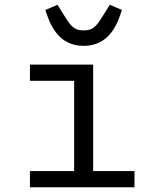

<svg xmlns="http://www.w3.org/2000/svg" viewBox="-20 -788 640 808"><path d="M106 0H546V-68H372V-516H106V-448H292V-68H106ZM332 -595C439 -595 474 -685 493 -746L442 -768L421 -734C389 -683 377 -660 332 -660C287 -660 275 -683 243 -734L222 -768L171 -746C190 -685 225 -595 332 -595Z"/></svg>

Font: IBM Mono
Style: Regular
Weight: 400
Monospace: yes
Designer: Mike Abbink, Paul van der Laan, Pieter van Rosmalen
Foundry: Bold Monday
Version: Version 2.3